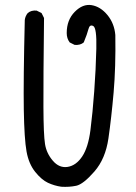

<svg xmlns="http://www.w3.org/2000/svg" viewBox="-20 -747 540 760"><path d="M222.7 -7.8Q195.3 -11.7 169.9 -23.4Q144.5 -35.2 119.1 -66.9Q93.8 -98.6 85 -147.5Q76.2 -196.3 74.2 -313Q72.3 -429.7 78.1 -668Q80.1 -683.6 89.8 -695.3Q103.5 -707 125 -705.1L144.5 -695.3L154.3 -675.8Q151.4 -433.6 151.9 -323.7Q152.3 -213.9 158.2 -176.8Q164.1 -139.6 189.5 -110.4Q214.8 -81.1 248 -86.4Q281.2 -91.8 305.2 -127.4Q329.1 -163.1 337.9 -231.4Q346.7 -299.8 353 -385.7Q359.4 -471.7 361.3 -554.2Q363.3 -636.7 349.1 -644Q335 -651.4 330.1 -631.8Q325.2 -612.3 311.5 -579.1Q297.9 -567.4 275.4 -569.3L255.9 -579.1Q244.1 -594.7 244.1 -616.2Q244.1 -668 275.9 -700.2Q307.6 -732.4 342.8 -726.6Q377.9 -720.7 405.3 -687.5Q432.6 -654.3 436.5 -608.4Q438.5 -480.5 429.7 -380.4Q420.9 -280.3 409.2 -199.2Q397.5 -118.2 353.5 -67.9Q309.6 -17.6 281.7 -11.7Q253.9 -5.9 222.7 -7.8Z"/></svg>

Font: JasonHandwriting4
Style: Regular
Weight: 400
Version: Version 1.01.21